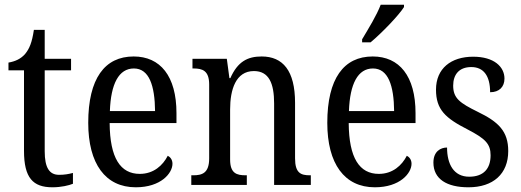

<svg xmlns="http://www.w3.org/2000/svg" viewBox="-20 -786 2215 816"><path d="M203 10C240 10 273 2 290 -5V-51C271 -46 254 -43 231 -43C190 -43 170 -73 170 -143V-487H282V-536H170V-659H124C116 -605 105 -579 87 -557C69 -536 45 -525 16 -520V-487H82V-145C82 -30 120 10 203 10Z M557 10C664 10 713 -50 713 -90C713 -108 703 -119 693 -124C672 -83 633 -47 574 -47C492 -47 447 -114 446 -263H730V-305C730 -463 661 -546 548 -546C425 -546 355 -452 355 -264C355 -90 428 10 557 10ZM639 -314H447C451 -430 485 -495 549 -495C614 -495 638 -422 639 -314Z M793 0H1029V-41H1024C986 -41 958 -49 958 -108V-321C958 -405 982 -484 1059 -484C1123 -484 1145 -432 1145 -346V0H1301V-41H1297C1259 -41 1234 -50 1234 -113V-349C1234 -486 1182 -546 1092 -546C1032 -546 990 -524 959 -454H955L944 -536H798V-495H803C840 -495 869 -486 869 -427V-113C869 -50 839 -41 801 -41H793Z M1519 -619V-606H1555C1604 -647 1675 -721 1697 -756V-766H1598C1581 -721 1547 -666 1519 -619ZM1573 10C1680 10 1729 -50 1729 -90C1729 -108 1719 -119 1709 -124C1688 -83 1649 -47 1590 -47C1508 -47 1463 -114 1462 -263H1746V-305C1746 -463 1677 -546 1564 -546C1441 -546 1371 -452 1371 -264C1371 -90 1444 10 1573 10ZM1655 -314H1463C1467 -430 1501 -495 1565 -495C1630 -495 1654 -422 1655 -314Z M1971 10C2076 10 2140 -47 2140 -144C2140 -228 2099 -268 2010 -311C1935 -348 1906 -368 1906 -422C1906 -469 1931 -501 1983 -501C2035 -501 2063 -464 2063 -394C2102 -394 2124 -417 2124 -452C2124 -502 2080 -545 1991 -545C1897 -545 1833 -495 1833 -405C1833 -320 1873 -284 1967 -236C2042 -197 2065 -175 2065 -126C2065 -69 2035 -35 1974 -35C1908 -35 1880 -89 1880 -159C1853 -159 1822 -143 1822 -95C1822 -25 1879 10 1971 10Z"/></svg>

Font: Noto Serif Devanagari Condensed
Style: Regular
Weight: 400
Width: 3
Designer: Universal Thirst, Indian Type Foundry and the Monotype Design Team
Foundry: Monotype Imaging Inc.
Version: Version 2.004